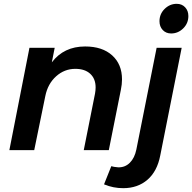

<svg xmlns="http://www.w3.org/2000/svg" viewBox="-20 -785 1005 1004"><path d="M618 -370Q618 -344 612 -315L549 0H418L477 -296Q480 -313 480 -328Q480 -373 452 -399Q424 -425 374 -425Q317 -425 273.5 -386Q230 -347 217 -283L159 0H29L134 -535H266L251 -459Q314 -542 425 -542Q515 -542 566.5 -495.5Q618 -449 618 -370ZM598 90Q634 91 659 66Q684 41 693 -3L799 -535H930L818 28Q802 111 751 155Q700 199 624 199Q572 199 524 179L562 84Q573 88 598 90ZM965 -701Q965 -663 938 -636.5Q911 -610 875 -610Q848 -610 831 -628Q814 -646 814 -674Q814 -712 841 -738.5Q868 -765 904 -765Q931 -765 948 -747Q965 -729 965 -701Z"/></svg>

Font: Gontserrat Medium
Style: Italic
Weight: 500
Italic angle: -11.3°
Designer: Julieta Ulanovsky
Foundry: Julieta Ulanovsky
Version: Version 6.001